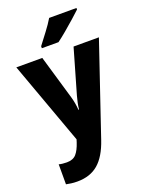

<svg xmlns="http://www.w3.org/2000/svg" viewBox="-181 -854 906 1182"><g transform="rotate(-20 271.5 -263.0)"><path d="M1 -549H171L256 -259Q268 -217 271 -173H275Q277 -194 281.5 -215Q286 -236 292 -258L376 -549H542L339 50Q306 148 252.5 194Q199 240 115 240Q92 240 74.5 237.5Q57 235 42 232V101Q52 104 66 105.5Q80 107 94 107Q135 107 156 83Q177 59 192 13L198 -6ZM474 -756Q455 -738 423.5 -710Q392 -682 358 -653.5Q324 -625 298 -606H189V-619Q214 -652 244.5 -692Q275 -732 295 -766H474Z"/></g></svg>

Font: Noto Sans Arabic SemCond ExtBd
Style: Regular
Weight: 800
Width: 4
Designer: Monotype Design Team, Nadine Chahine, Nizar Qandah and Khaled Hosny
Foundry: Monotype Imaging Inc.
Version: Version 2.012; ttfautohint (v1.8.4.7-5d5b)